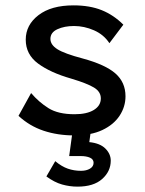

<svg xmlns="http://www.w3.org/2000/svg" viewBox="-20 -494 540 716"><path d="M257 11Q195 11 142.5 -6.5Q90 -24 49 -62L96 -147Q125 -113 161 -90.5Q197 -68 258 -68Q304 -68 330 -84Q356 -100 356 -127Q356 -152 330.5 -167.5Q305 -183 245 -201Q168 -223 122 -257Q76 -291 76 -346Q76 -401 123.5 -437.5Q171 -474 254 -474Q315 -474 359.5 -456Q404 -438 440 -402L388 -333Q367 -365 330.5 -381Q294 -397 256 -397Q220 -397 194 -385Q168 -373 168 -349Q168 -327 194 -310.5Q220 -294 288 -276Q373 -253 410.5 -220Q448 -187 448 -135Q448 -96 426 -62.5Q404 -29 361.5 -9Q319 11 257 11ZM269 202Q240 202 211.5 194Q183 186 153 164L186 107Q210 127 233 135Q256 143 282 143Q302 143 315.5 135Q329 127 329 113Q329 100 315.5 94Q302 88 281 88H238L250 0H318L313 36Q353 40 373 60Q393 80 393 105Q393 145 361 173.5Q329 202 269 202Z"/></svg>

Font: Inconsolata SemiBold
Style: Regular
Weight: 600
Monospace: yes
Designer: Raph Levien, Cyreal, Brenton Simpson
Foundry: Raph Levien, Cyreal, Google
Version: Version 3.100; ttfautohint (v1.8.4.7-5d5b)